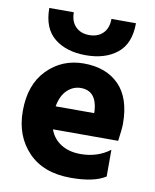

<svg xmlns="http://www.w3.org/2000/svg" viewBox="-83 -795 699 864"><g transform="rotate(10 266.5 -363.0)"><path d="M356 -731H468Q468 -638 413.5 -594Q359 -550 270 -550Q181 -550 126.5 -594Q72 -638 72 -731H184Q184 -689 207.5 -665.5Q231 -642 270 -642Q309 -642 332.5 -665.5Q356 -689 356 -731ZM353 -300V-312Q346 -401 275 -401Q240 -401 213 -375.5Q186 -350 177 -300ZM458 -151V-29Q406 5 299 5Q174 5 104.5 -67.5Q35 -140 35 -254Q35 -375 102.5 -443.5Q170 -512 269 -512Q371 -512 430 -452.5Q489 -393 489 -275Q489 -252 481 -196H183Q198 -154 235 -131Q272 -108 324 -108Q401 -108 458 -151Z"/></g></svg>

Font: Hind Bold
Style: Regular
Weight: 700
Designer: Manushi Parikh, Satya Rajpurohit
Foundry: Indian Type Foundry
Version: Version 1.201;PS 1.0;hotconv 1.0.78;makeotf.lib2.5.61930; tt